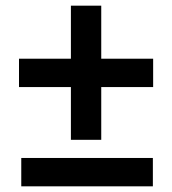

<svg xmlns="http://www.w3.org/2000/svg" viewBox="-20 -657 607 677"><path d="M230 -164V-637H337V-164ZM55 0V-100H519V0ZM47 -350V-450H520V-350Z"/></svg>

Font: 42dot Sans ExtraBold
Style: Regular
Weight: 800
Designer: 42dot
Version: Version 1.000